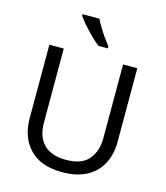

<svg xmlns="http://www.w3.org/2000/svg" viewBox="-135 -1047 1002 1160"><g transform="rotate(15 365.5 -467.0)"><path d="M640 -252Q640 -178 610 -118.5Q580 -59 518.5 -24.5Q457 10 362 10Q229 10 159.5 -62.5Q90 -135 90 -254V-714H180V-251Q180 -164 226.5 -116Q273 -68 367 -68Q464 -68 507.5 -119.5Q551 -171 551 -252V-714H640ZM341 -944Q352 -922 368.5 -894.5Q385 -867 403.5 -841Q422 -815 437 -796V-784H378Q355 -802 326 -830.5Q297 -859 272.5 -887.5Q248 -916 236 -934V-944Z"/></g></svg>

Font: Noto Sans Carian
Style: Regular
Weight: 400
Designer: Monotype Design Team
Foundry: Monotype Imaging Inc.
Version: Version 2.002; ttfautohint (v1.8.4.7-5d5b)